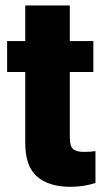

<svg xmlns="http://www.w3.org/2000/svg" viewBox="-20 -680 384 709"><path d="M324.7 -528.3V-414.1H237.8V-172.4Q237.8 -141.1 249.5 -130.1Q261.2 -119.1 291.5 -119.1Q305.7 -119.1 314.9 -119.9Q324.2 -120.6 332.5 -122.1V-4.4Q289.1 9.8 239.7 9.8Q160.2 9.8 116.7 -28.1Q73.2 -65.9 73.2 -151.9V-414.1H6.3V-528.3H73.2V-659.7H237.8V-528.3Z"/></svg>

Font: Vazirmatn RD UI Black
Style: Regular
Weight: 900
Designer: Saber Rastikerdar
Foundry: Saber Rastikerdar
Version: Version 33.003